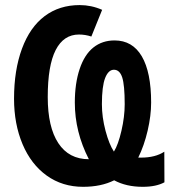

<svg xmlns="http://www.w3.org/2000/svg" viewBox="-20 -718 661 748"><path d="M423.8 -127.4Q440.4 -153.8 453.1 -208.5Q465.8 -263.2 465.8 -312Q465.8 -386.7 456.1 -416.5Q446.3 -446.3 423.8 -446.3Q402.3 -446.3 389.6 -414.1Q377 -381.8 377 -312Q377 -261.7 391.1 -208.5Q405.3 -155.3 423.8 -127.4ZM620.6 -7.8Q588.4 9.8 536.1 9.8Q471.7 9.8 424.8 -15.6Q374 9.8 303.7 9.8Q223.1 9.8 162.1 -33.9Q101.1 -77.6 67.9 -156.2Q34.7 -234.9 34.7 -333.5Q34.7 -444.8 65.7 -528.6Q96.7 -612.3 154.1 -655.3Q211.4 -698.2 290.5 -698.2Q335.9 -698.2 377.9 -679.7L335.9 -575.7Q312 -583.5 287.6 -583.5Q228 -583.5 197 -523.2Q166 -462.9 166 -339.8Q166 -222.7 207.3 -160.2Q248.5 -97.7 326.2 -97.7Q271.5 -204.1 271.5 -318.4Q271.5 -393.1 290.3 -449.2Q309.1 -505.4 343.8 -533Q378.4 -560.5 426.3 -560.5Q496.1 -560.5 532.5 -498.5Q568.8 -436.5 568.8 -318.4Q568.8 -267.6 555.2 -209Q541.5 -150.4 518.6 -104H529.8Q585 -104 620.1 -127Z"/></svg>

Font: Liberation Mono
Style: Bold
Weight: 700
Monospace: yes
Designer: Steve Matteson
Foundry: Ascender Corporation
Version: Version 2.1.5